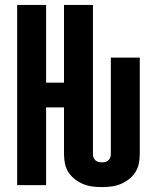

<svg xmlns="http://www.w3.org/2000/svg" viewBox="-20 -755 640 783"><path d="M396 8Q376 8 356.5 5.5Q337 3 319 -4.5Q301 -12 285.5 -24Q270 -36 259.5 -52Q249 -68 245 -87.5Q241 -107 241 -126V-317H168V0H50V-735H168V-418H241V-735H359V-126Q359 -119 361.5 -112.5Q364 -106 369.5 -101Q375 -96 382 -94.5Q389 -93 396 -93Q403 -93 409.5 -94.5Q416 -96 421.5 -101Q427 -106 429.5 -112.5Q432 -119 432 -126V-520H550V-126Q550 -107 546 -87.5Q542 -68 531.5 -52Q521 -36 505.5 -24Q490 -12 472 -4.5Q454 3 434.5 5.5Q415 8 396 8Z"/></svg>

Font: Iosevka Fixed Extended
Style: Bold
Weight: 700
Width: 7
Monospace: yes
Designer: Belleve Invis
Foundry: Belleve Invis
Version: Version 24.1.1; ttfautohint (v1.8.4)